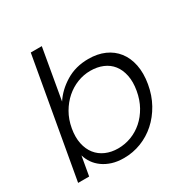

<svg xmlns="http://www.w3.org/2000/svg" viewBox="-169 -886 1013 1040"><g transform="rotate(-30 337.5 -366.0)"><path d="M175 -425Q210 -479 271.5 -516.5Q333 -554 413 -554Q470 -554 514 -534.5Q558 -515 586.5 -478.5Q615 -442 625.5 -390Q636 -338 625 -274Q614 -210 585 -158Q556 -106 514.5 -69Q473 -32 421.5 -12Q370 8 314 8Q273 8 241 -2Q209 -12 184.5 -29.5Q160 -47 144 -70Q128 -93 120 -120L99 0H30L161 -740H230ZM554 -274Q563 -326 554.5 -367Q546 -408 524 -436Q502 -464 467.5 -478.5Q433 -493 390 -493Q348 -493 308.5 -477.5Q269 -462 236.5 -433.5Q204 -405 180.5 -364.5Q157 -324 148 -273Q139 -222 147.5 -181Q156 -140 178.5 -111.5Q201 -83 235.5 -68Q270 -53 312 -53Q355 -53 394.5 -68Q434 -83 466.5 -111.5Q499 -140 522 -181Q545 -222 554 -274Z"/></g></svg>

Font: SVN-Poppins Light
Style: Italic
Weight: 300
Italic angle: -10°
Designer: Ninad Kale (Devanagari), Jonny Pinhorn (Latin)
Foundry: Indian Type Foundry
Version: Version 3.002 2017; ttfautohint (v1.8.3)